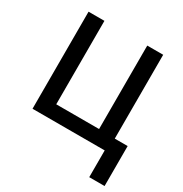

<svg xmlns="http://www.w3.org/2000/svg" viewBox="-204 -870 1167 1223"><g transform="rotate(30 379.5 -258.5)"><path d="M643.1 -97.2H737.8V196.8H625V0H94.2V-713.9H210.9V-100.1H525.9V-713.9H643.1Z"/></g></svg>

Font: JBL Sans
Style: Semibold
Weight: 600
Version: Version 1.10